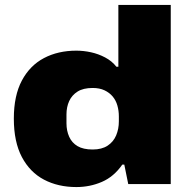

<svg xmlns="http://www.w3.org/2000/svg" viewBox="-20 -745 771 777"><path d="M289 12Q215 12 158 -18Q101 -48 68.5 -109.5Q36 -171 36 -265Q36 -358 68.5 -419Q101 -480 158 -510Q215 -540 289 -540Q318 -540 348 -533.5Q378 -527 405.5 -512.5Q433 -498 451 -475H459V-725H671V0H499L483 -79H475Q441 -30 392.5 -9Q344 12 289 12ZM355 -140Q392 -140 415.5 -155.5Q439 -171 450 -197Q461 -223 461 -254V-274Q461 -297 455 -318Q449 -339 436 -354.5Q423 -370 403 -379.5Q383 -389 355 -389Q317 -389 294 -374.5Q271 -360 260 -336Q249 -312 249 -282V-246Q249 -216 260 -191.5Q271 -167 294 -153.5Q317 -140 355 -140Z"/></svg>

Font: Archivo SemiBold SemiExpanded Black
Style: Regular
Weight: 900
Width: 6
Version: Version 2.001